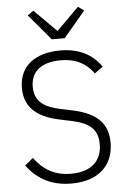

<svg xmlns="http://www.w3.org/2000/svg" viewBox="-62 -982 692 1038"><g transform="rotate(-5 284.0 -462.5)"><path d="M315 -774 433 -914 401 -937 280 -816 159 -937 127 -914 245 -774ZM284 12C426 12 513 -63 513 -190C513 -286 464 -351 325 -381L263 -394C176 -412 120 -444 120 -527C120 -613 182 -657 282 -657C366 -657 422 -625 461 -570L506 -603C460 -670 389 -710 285 -710C151 -710 61 -647 61 -525C61 -428 119 -365 251 -338L313 -325C402 -306 454 -273 454 -187C454 -95 394 -41 286 -41C195 -41 136 -79 87 -144L42 -107C96 -35 170 12 284 12Z"/></g></svg>

Font: IBM Plex Arabic Light
Style: Regular
Weight: 300
Designer: Mike Abbink, Paul van der Laan, Pieter van Rosmalen, Wael Morcos, Khajak Apelian
Foundry: Bold Monday
Version: Version 1.0